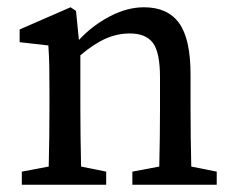

<svg xmlns="http://www.w3.org/2000/svg" viewBox="-20 -508 646 528"><path d="M40 0V-36L114 -50Q115 -88 115.5 -132Q116 -176 116 -210V-258Q116 -299 115.5 -326Q115 -353 113 -383L34 -392V-427L174 -488L189 -478L197 -398Q234 -438 282 -463Q330 -488 376 -488Q441 -488 472.5 -444.5Q504 -401 504 -303V-210Q504 -176 504.5 -132Q505 -88 506 -50L576 -36V0H344V-36L418 -50Q419 -87 419.5 -131.5Q420 -176 420 -210V-295Q420 -364 400.5 -390Q381 -416 337 -416Q303 -416 271 -402Q239 -388 201 -356V-210Q201 -177 201.5 -132.5Q202 -88 203 -50L272 -36V0Z"/></svg>

Font: Source Serif 4
Style: Regular
Weight: 400
Designer: Frank Grießhammer
Foundry: Adobe
Version: Version 4.005;hotconv 1.1.0;makeotfexe 2.6.0